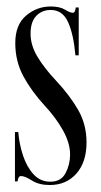

<svg xmlns="http://www.w3.org/2000/svg" viewBox="-20 -546 304 578"><path d="M130 11Q97.5 11 76.2 -2.5Q55 -16 43.5 -16Q34.5 -16 33 0H25V-148.5H35Q38 -111.5 49.5 -77.2Q61 -43 81.2 -21Q101.5 1 131.5 1Q164 1 177.5 -25Q191 -51 191 -81Q191 -115 169.8 -153.2Q148.5 -191.5 115 -227.5Q75 -271 50.5 -316.2Q26 -361.5 26 -416.5Q26 -471.5 58.5 -499Q91 -526.5 132.5 -526.5Q160 -526.5 175.5 -517Q191 -507.5 199.5 -507.5Q206.5 -507.5 208 -523.5H217V-379.5H207Q201.5 -442.5 185 -479.2Q168.5 -516 132.5 -516Q106.5 -516 89.2 -498.2Q72 -480.5 72 -444.5Q72 -409.5 93 -374.8Q114 -340 148 -304Q190.5 -258.5 215.5 -214.8Q240.5 -171 240.5 -117.5Q240.5 -58 210 -23.5Q179.5 11 130 11Z"/></svg>

Font: Imbue 100pt
Style: Regular
Weight: 400
Designer: Tyler Finck
Foundry: Etcetera Type Company
Version: Version 1.102; ttfautohint (v1.8.3)